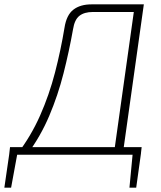

<svg xmlns="http://www.w3.org/2000/svg" viewBox="-60 -710 739 881"><path d="M600 -690 503 0H462L554 -655H366Q327 -655 304.5 -637.5Q282 -620 275 -575Q257 -474 231.5 -373.5Q206 -273 166 -178.5Q126 -84 65 -2L19 -3Q82 -85 124 -180Q166 -275 192.5 -377.5Q219 -480 236 -583Q245 -641 276.5 -665.5Q308 -690 360 -690ZM20 -7 -9 151H-40L-17 -7ZM590 -35 586 0H-18L-14 -35ZM587 -7 565 151H534L549 -7Z"/></svg>

Font: Exo 2 ExtraLight
Style: Italic
Weight: 250
Italic angle: -8°
Designer: Natanael Gama
Foundry: Natanael Gama
Version: Version 2.010